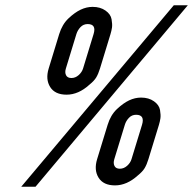

<svg xmlns="http://www.w3.org/2000/svg" viewBox="-20 -691 730 726"><path d="M690.1 -671H637.1L60.4 15H114.4ZM501.6 -28C513.1 -37.3 521.5 -46.3 526.8 -55C532.1 -63.7 536.9 -75 541.2 -89L581 -219C583.6 -227.7 585.5 -236 586.6 -244C587.7 -252 587.2 -262.3 585.1 -275C582.9 -287.7 575.3 -298.7 562.2 -308C549 -317.3 532.8 -322 513.4 -322C498.1 -322 483 -318.5 468.2 -311.5C453.4 -304.5 438.1 -293.5 422.1 -278.5C406.2 -263.5 394.5 -243.7 387 -219L347.2 -89C338.9 -61.7 340.7 -38.3 352.8 -19C364.9 0.3 385.6 10 414.9 10C444.9 10 473.8 -2.7 501.6 -28ZM318.4 -371C329.9 -380.3 338.4 -389.3 343.7 -398C349 -406.7 353.8 -418 358.1 -432L397.8 -562C400.5 -570.7 402.3 -579 403.5 -587C404.6 -595 404.1 -605.3 401.9 -618C399.8 -630.7 392.2 -641.7 379 -651C365.9 -660.3 349.6 -665 330.3 -665C315 -665 299.9 -661.5 285.1 -654.5C270.3 -647.5 254.9 -636.5 239 -621.5C223.1 -606.5 211.4 -586.7 203.8 -562L164.1 -432C155.7 -404.7 157.6 -381.3 169.7 -362C181.8 -342.7 202.5 -333 231.8 -333C261.8 -333 290.7 -345.7 318.4 -371ZM433.2 -53C423.2 -53 416.4 -56.5 412.9 -63.5C409.4 -70.5 409.1 -79 412.2 -89L452 -219C455 -229 460.2 -237.8 467.6 -245.5C474.9 -253.2 483.9 -257 494.6 -257C517.2 -257 524.7 -244.3 517 -219L477.2 -89C474.4 -79.7 468.8 -71.3 460.6 -64C452.3 -56.7 443.2 -53 433.2 -53ZM250.1 -396C240.1 -396 233.3 -399.5 229.8 -406.5C226.2 -413.5 226 -422 229.1 -432L268.8 -562C271.9 -572 277.1 -580.8 284.4 -588.5C291.8 -596.2 300.8 -600 311.4 -600C334.1 -600 341.6 -587.3 333.8 -562L294.1 -432C291.2 -422.7 285.7 -414.3 277.4 -407C269.2 -399.7 260.1 -396 250.1 -396Z"/></svg>

Font: Din Kursivschrift
Style: Condensed Italic Polish
Weight: 400
Version: Version 1.07